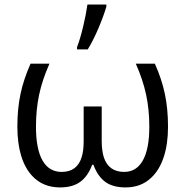

<svg xmlns="http://www.w3.org/2000/svg" viewBox="-20 -817 817 847"><path d="M121.6 -41.5Q89.8 -75.7 73.2 -130.4Q56.6 -185.1 56.6 -258.3Q56.6 -336.4 70.3 -401.6Q84 -466.8 114.7 -536.1H198.2Q166.5 -464.8 152.6 -399.2Q138.7 -333.5 138.7 -258.3Q138.7 -159.7 167.5 -109.1Q196.3 -58.6 252 -58.6Q321.3 -58.6 340.8 -125.5Q349.1 -152.3 349.1 -194.8V-347.2H428.7V-194.8Q428.7 -153.3 438 -123Q459.5 -58.6 527.8 -58.6Q582 -58.6 610.4 -109.6Q638.7 -160.6 638.7 -257.8Q638.7 -332.5 624.8 -398.4Q610.8 -464.4 579.1 -536.1H663.1Q693.4 -468.8 707.3 -402.8Q721.2 -336.9 721.2 -258.3Q721.2 -181.6 702.4 -124.5Q683.6 -67.4 647.9 -33.7Q603 9.8 533.7 9.8Q477.5 9.8 444.1 -14.9Q410.6 -39.6 392.1 -90.3H386.7Q367.7 -39.1 333.7 -14.6Q299.8 9.8 245.1 9.8Q168.9 9.8 121.6 -41.5ZM365.7 -796.9H449.2V-787.6Q437 -746.1 414.6 -693.1Q392.1 -640.1 367.2 -599.1H319.8V-608.9Q333.5 -644.5 346.4 -698.2Q359.4 -752 365.7 -796.9Z"/></svg>

Font: Viking Open Sans
Style: Regular
Weight: 400
Foundry: Ascender Corporation
Version: Version 2.001